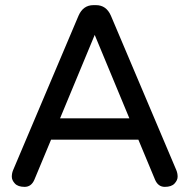

<svg xmlns="http://www.w3.org/2000/svg" viewBox="-20 -723 737 748"><path d="M667 -60Q672 -48 672 -34.5Q672 -21 660 -8Q648 5 622 5Q596 5 584 -23L519 -179H179L114 -23Q102 5 76 5Q50 5 38 -8Q26 -21 26 -34.5Q26 -48 31 -60L286 -662Q304 -703 344 -703H354Q394 -703 412 -662ZM484 -262 349 -587 214 -262Z"/></svg>

Font: Varela Round
Style: Regular
Weight: 400
Designer: Joe Prince
Foundry: Joe Prince
Version: Version 1.000